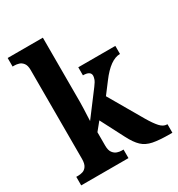

<svg xmlns="http://www.w3.org/2000/svg" viewBox="-180 -876 919 992"><g transform="rotate(-30 279.5 -380.0)"><path d="M14 0V-51H26Q38 -51 52 -55Q66 -59 76 -73.5Q86 -88 86 -117V-647Q86 -674 75.5 -687.5Q65 -701 51 -705Q37 -709 26 -709H14V-760H224V-377Q224 -360 223 -335.5Q222 -311 221 -290.5Q220 -270 220 -265L327 -407Q343 -428 347 -440.5Q351 -453 351 -460Q351 -488 306 -488V-536H527V-488Q470 -488 405 -401L355 -335L471 -135Q495 -94 514.5 -72.5Q534 -51 555 -51H558V0H546Q481 0 443.5 -7.5Q406 -15 382 -37.5Q358 -60 335 -105L263 -244L224 -196V-116Q224 -88 234.5 -74Q245 -60 259 -55.5Q273 -51 284 -51H296V0Z"/></g></svg>

Font: Noto Serif Lao Condensed
Style: Bold
Weight: 700
Width: 3
Designer: Monotype Design Team
Foundry: Monotype Imaging Inc.
Version: Version 2.003; ttfautohint (v1.8.4.7-5d5b)